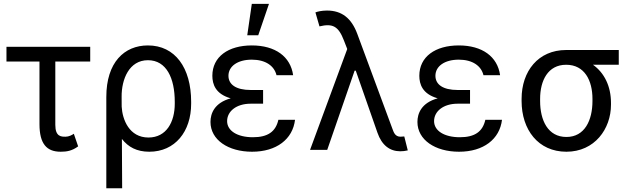

<svg xmlns="http://www.w3.org/2000/svg" viewBox="-20 -793 3352 1016"><path d="M457.4 -545.5H14.2V-467.3H188.9V-136.4C188.9 -31.2 227.3 9.9 301.1 9.9C332.4 9.9 360.8 5.7 393.5 -18.5L370.7 -85.2C360.8 -78.1 343.8 -69.6 326.7 -69.6C304 -69.6 272.7 -69.6 272.7 -132.1V-467.3H457.4Z M542.6 -279.8V203.1H626.4L625 -57.9C658.7 -14.6 704.2 9.9 769.9 9.9C906.2 9.9 991.5 -96.6 991.5 -244.3V-254.3C991.5 -434.7 906.2 -552.6 762.8 -552.6C637.8 -552.6 542.6 -463.1 542.6 -279.8ZM623.6 -281.2C622.9 -373.6 663.4 -474.4 762.8 -474.4C860.8 -474.4 904.8 -379.3 904.8 -254.3V-244.3C904.8 -147.7 860.8 -65.3 765.6 -65.3C663.7 -65.3 627.5 -160.5 623.9 -228.7Z M1288.4 -606.5H1346.6L1403.4 -772.7H1312.5ZM1093.8 -147.7C1093.8 -53.3 1187.1 9.9 1313.9 9.9C1443.2 9.9 1529.1 -56.5 1541.2 -159.1H1453.1C1438.9 -96.6 1397.7 -66.8 1318.2 -66.8C1235.8 -66.8 1181.8 -100.9 1181.8 -152C1181.8 -203.5 1230.1 -244.3 1306.8 -244.3H1372.2V-316.8H1306.8C1227.6 -316.8 1188.9 -346.6 1188.9 -392C1188.9 -442.5 1237.6 -477.3 1312.5 -477.3C1385.7 -477.3 1431.5 -444.2 1443.2 -394.9H1531.2C1517.4 -493.6 1436.8 -552.6 1312.5 -552.6C1188.2 -552.6 1103.7 -492.9 1103.7 -392C1103.7 -347.7 1120 -295.5 1201 -272.7C1114.3 -248.9 1093.8 -192.1 1093.8 -147.7Z M2098 7.5C2110.4 7.8 2123.9 6 2137.8 2.8L2119.3 -71C2115.1 -71 2105.1 -69.6 2099.4 -69.6C2071 -69.6 2063.6 -92.3 2056.8 -110.8L1870.7 -613.6C1839.8 -697.1 1788.4 -737.2 1710.2 -737.2C1681.8 -737.2 1657.7 -731.2 1649.1 -727.3L1670.5 -653.4C1740.1 -670.1 1770.6 -654.8 1799.7 -579.5L1817.5 -533.7L1620.7 0H1711.6L1856.5 -419H1862.6L1977.3 -90.9C2000.4 -24.1 2043 7.5 2098 7.5Z M2188.9 -147.7C2188.9 -53.3 2282.3 9.9 2409.1 9.9C2538.4 9.9 2624.3 -56.5 2636.4 -159.1H2548.3C2534.1 -96.6 2492.9 -66.8 2413.4 -66.8C2331 -66.8 2277 -100.9 2277 -152C2277 -203.5 2325.3 -244.3 2402 -244.3H2467.3V-316.8H2402C2322.8 -316.8 2284.1 -346.6 2284.1 -392C2284.1 -442.5 2332.7 -477.3 2407.7 -477.3C2480.8 -477.3 2526.6 -444.2 2538.4 -394.9H2626.4C2612.6 -493.6 2532 -552.6 2407.7 -552.6C2283.4 -552.6 2198.9 -492.9 2198.9 -392C2198.9 -347.7 2215.2 -295.5 2296.2 -272.7C2209.5 -248.9 2188.9 -192.1 2188.9 -147.7Z M2740.1 -269.9V-258.5C2740.1 -106.5 2828.1 9.9 2977.3 9.9C3126.4 9.9 3213.1 -110.8 3213.1 -238.6V-248.6C3213.1 -336.6 3177.9 -407.7 3117.9 -450.3H3254.3V-528.4H2975.9C2828.1 -528.4 2740.1 -416.2 2740.1 -269.9ZM2838.1 -258.5V-269.9C2838.1 -366.5 2879.3 -450.3 2975.9 -450.3C3073.9 -450.3 3115.1 -366.5 3115.1 -269.9V-258.5C3115.1 -156.2 3073.9 -68.2 2977.3 -68.2C2879.3 -68.2 2838.1 -156.2 2838.1 -258.5Z"/></svg>

Font: Magic Ui Pro
Style: Regular
Weight: 400
Designer: Stefan Endress, Andreas Faust
Version: Version 1.000;FEAKit 1.0